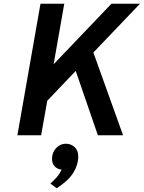

<svg xmlns="http://www.w3.org/2000/svg" viewBox="-20 -720 765 1022"><path d="M72.5 0 195.5 -700H322L265.5 -378L573 -700H725L477 -440.5L635 0H501L383 -342.5L231.5 -183.5L199 0ZM282 282 248 257Q265 242.5 281.2 224.2Q297.5 206 308 183Q285.5 180.5 271.2 165.8Q257 151 257 125Q257 91 279 68Q301 45 330.5 45Q357 45 376.8 62.5Q396.5 80 396.5 113.5Q396.5 157 370.5 199.2Q344.5 241.5 282 282Z"/></svg>

Font: Overpass
Style: Bold Italic
Weight: 700
Italic angle: -10°
Designer: Delve Withrington, Dave Bailey, Thomas Jockin
Foundry: Delve Fonts LLC
Version: Version 4.000; ttfautohint (v1.8.3)